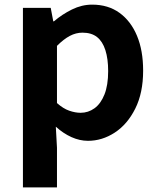

<svg xmlns="http://www.w3.org/2000/svg" viewBox="-20 -594 684 829"><path d="M79 215V-560H199L210 -502H213Q248 -532 290.5 -553Q333 -574 378 -574Q447 -574 496 -538.5Q545 -503 571.5 -439.5Q598 -376 598 -289Q598 -193 564 -125Q530 -57 475.5 -21.5Q421 14 360 14Q324 14 288.5 -2Q253 -18 221 -47L226 44V215ZM328 -107Q361 -107 388 -126.5Q415 -146 431 -186Q447 -226 447 -287Q447 -340 435 -377.5Q423 -415 399 -434Q375 -453 336 -453Q308 -453 281.5 -439Q255 -425 226 -396V-149Q253 -125 279 -116Q305 -107 328 -107Z"/></svg>

Font: Noto Sans JP Thin
Style: Bold
Weight: 700
Version: Version 2.004-H2;hotconv 1.0.118;makeotfexe 2.5.65603